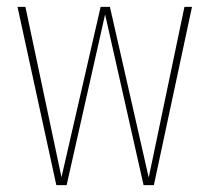

<svg xmlns="http://www.w3.org/2000/svg" viewBox="-20 -539 610 559"><path d="M539 -519 428 0H398L286 -497L174 0H144L31 -519H54L159 -23L273 -519H300L413 -22L517 -519Z"/></svg>

Font: Fira Sans Extra Condensed Thin
Style: Regular
Weight: 250
Width: 1
Designer: Carrois Corporate & Edenspiekermann AG
Foundry: Carrois Corporate GbR & Edenspiekermann AG
Version: Version 4.203